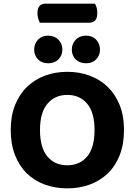

<svg xmlns="http://www.w3.org/2000/svg" viewBox="-20 -1019 740 1056"><path d="M199 -894Q195 -902 190.5 -916Q186 -930 186 -945Q186 -975 198 -987Q210 -999 231 -999H502Q515 -979 515 -948Q515 -918 503 -906Q491 -894 470 -894ZM662 -304Q662 -226 638.5 -166Q615 -106 573 -65.5Q531 -25 474 -4Q417 17 350 17Q283 17 226 -4Q169 -25 127.5 -65.5Q86 -106 62.5 -166Q39 -226 39 -304Q39 -382 63 -441.5Q87 -501 129 -541.5Q171 -582 227.5 -603Q284 -624 350 -624Q416 -624 473 -603Q530 -582 572 -541.5Q614 -501 638 -441.5Q662 -382 662 -304ZM500 -304Q500 -400 459.5 -448.5Q419 -497 350 -497Q282 -497 241 -448.5Q200 -400 200 -304Q200 -207 240.5 -158.5Q281 -110 350 -110Q419 -110 459.5 -158.5Q500 -207 500 -304ZM323 -746Q323 -714 301.5 -692.5Q280 -671 245 -671Q210 -671 189 -692.5Q168 -714 168 -746Q168 -778 189 -800.5Q210 -823 245 -823Q280 -823 301.5 -800.5Q323 -778 323 -746ZM530 -746Q530 -714 509 -692.5Q488 -671 453 -671Q418 -671 396.5 -692.5Q375 -714 375 -746Q375 -778 396.5 -800.5Q418 -823 453 -823Q488 -823 509 -800.5Q530 -778 530 -746Z"/></svg>

Font: Baloo Chettan 2
Style: Bold
Weight: 700
Designer: Maithili Shingre, Unnati Kotecha and Ek Type
Foundry: Ek Type
Version: Version 1.640;hotconv 1.0.111;makeotfexe 2.5.65597; ttfautoh